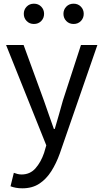

<svg xmlns="http://www.w3.org/2000/svg" viewBox="-20 -787 561 1041"><path d="M101 234Q82 234 66 231Q50 228 37 223L55 150Q63 153 74 156Q85 159 97 159Q143 159 172.5 125.5Q202 92 219 42L231 1L13 -543H108L218 -242Q231 -206 244.5 -166Q258 -126 272 -88H277Q288 -126 299.5 -165.5Q311 -205 321 -242L419 -543H508L304 46Q285 99 258 141.5Q231 184 193 209Q155 234 101 234ZM164 -657Q140 -657 124.5 -673Q109 -689 109 -712Q109 -735 124.5 -751Q140 -767 164 -767Q188 -767 203.5 -751Q219 -735 219 -712Q219 -689 203.5 -673Q188 -657 164 -657ZM379 -657Q355 -657 339.5 -673Q324 -689 324 -712Q324 -735 339.5 -751Q355 -767 379 -767Q403 -767 418.5 -751Q434 -735 434 -712Q434 -689 418.5 -673Q403 -657 379 -657Z"/></svg>

Font: Noto Sans KR Thin
Style: Regular
Weight: 400
Version: Version 2.004-H2;hotconv 1.0.118;makeotfexe 2.5.65603